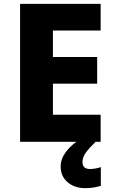

<svg xmlns="http://www.w3.org/2000/svg" viewBox="-20 -734 595 994"><path d="M501 0H84V-714H501V-576H254V-439H483V-301H254V-140H501ZM407 105Q407 124 417.5 132.5Q428 141 445 141Q460 141 476 138Q492 135 502 131V228Q486 233 466.5 236.5Q447 240 422 240Q365 240 329.5 209Q294 178 294 128Q294 49 406 -21L475 0Q442 32 424.5 56Q407 80 407 105Z"/></svg>

Font: Noto Sans Sinhala ExtraBold
Style: Regular
Weight: 800
Designer: Jelle Bosma - Monotype Design Team
Foundry: Monotype Imaging Inc.
Version: Version 2.006; ttfautohint (v1.8.4.7-5d5b)